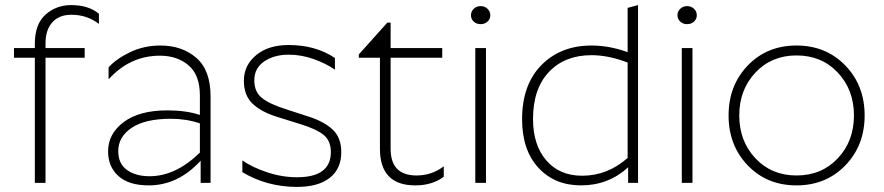

<svg xmlns="http://www.w3.org/2000/svg" viewBox="-20 -719 3476 755"><path d="M369 -665V-625Q322 -661 261 -661Q212 -661 185.5 -631Q159 -601 159 -549V-530H313V-492H159V0H117V-492H35V-530H117V-547Q117 -624 159 -661.5Q201 -699 260 -699Q328 -699 369 -665Z M568 -26Q671 -26 766 -119V-234Q712 -252 652 -252Q551 -252 498 -216.5Q445 -181 445 -125Q445 -75 479.5 -50.5Q514 -26 568 -26ZM766 -344Q766 -424 721.5 -462Q677 -500 609 -500Q491 -500 407 -407V-454Q436 -487 491 -513.5Q546 -540 611 -540Q696 -540 752 -491.5Q808 -443 808 -340V0H769V-87Q680 10 565 10Q487 10 446 -26.5Q405 -63 405 -124Q405 -193 466.5 -239Q528 -285 638 -285Q712 -285 766 -267Z M1189 -262Q1251 -243 1286.5 -211Q1322 -179 1322 -121Q1322 -55 1276.5 -19.5Q1231 16 1148 16Q1030 16 933 -42V-88Q972 -61 1030.5 -41.5Q1089 -22 1148 -22Q1281 -22 1281 -121Q1281 -166 1252 -189Q1223 -212 1161 -231L1071 -259Q1009 -278 974 -310.5Q939 -343 939 -402Q939 -462 987 -502Q1035 -542 1115 -542Q1221 -542 1297 -491V-445Q1263 -469 1214 -486.5Q1165 -504 1115 -504Q1058 -504 1019 -477.5Q980 -451 980 -403Q980 -357 1011 -333Q1042 -309 1106 -289Z M1725 -24Q1680 10 1613 10Q1474 10 1474 -134V-492H1391V-505L1503 -630H1516V-530H1719V-492H1516V-134Q1516 -29 1618 -29Q1678 -29 1725 -65Z M1849 -530H1891V0H1849ZM1897 -634Q1886 -624 1870 -624Q1854 -624 1843 -634Q1832 -644 1832 -659Q1832 -674 1843 -684.5Q1854 -695 1870 -695Q1886 -695 1897 -684.5Q1908 -674 1908 -659Q1908 -644 1897 -634Z M2306 -502Q2201 -502 2138.5 -436Q2076 -370 2076 -251Q2076 -149 2128 -88.5Q2180 -28 2269 -28Q2369 -28 2448 -98V-473Q2373 -502 2306 -502ZM2450 0V-61Q2372 10 2265 10Q2161 10 2097 -59.5Q2033 -129 2033 -250Q2033 -386 2109 -463Q2185 -540 2306 -540Q2376 -540 2448 -514V-688L2489 -699V0Z M2661 -530H2703V0H2661ZM2709 -634Q2698 -624 2682 -624Q2666 -624 2655 -634Q2644 -644 2644 -659Q2644 -674 2655 -684.5Q2666 -695 2682 -695Q2698 -695 2709 -684.5Q2720 -674 2720 -659Q2720 -644 2709 -634Z M2920.5 -68.5Q2996 10 3112 10Q3228 10 3304 -68.5Q3380 -147 3380 -265Q3380 -383 3304 -461.5Q3228 -540 3112 -540Q2996 -540 2920.5 -461.5Q2845 -383 2845 -265Q2845 -147 2920.5 -68.5ZM3112 -29Q3014 -29 2950.5 -96.5Q2887 -164 2887 -265Q2887 -366 2950.5 -433.5Q3014 -501 3112 -501Q3211 -501 3274.5 -433.5Q3338 -366 3338 -265Q3338 -164 3274.5 -96.5Q3211 -29 3112 -29Z"/></svg>

Font: Roundo Light
Style: Regular
Weight: 300
Designer: Namrata Goyal (Gurmukhi), Shiva Nallaperumal (Latin)
Foundry: Indian Type Foundry
Version: Version 1.000;PS 1.0;hotconv 1.0.88;makeotf.lib2.5.647800